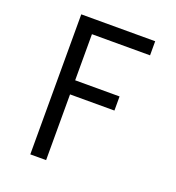

<svg xmlns="http://www.w3.org/2000/svg" viewBox="-133 -636 866 947"><g transform="rotate(20 300.0 -162.5)"><path d="M132 205V-530H520V-456H215V-214H448V-140H215V205Z"/></g></svg>

Font: Iosevka Mono
Style: Regular
Weight: 400
Designer: Belleve Invis
Foundry: Belleve Invis
Version: Version 11.1.1